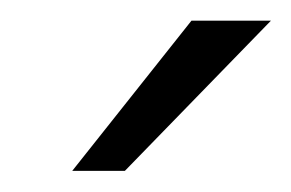

<svg xmlns="http://www.w3.org/2000/svg" viewBox="-20 -743 282 186"><path d="M165.5 -723H242.5L101 -577.5H50Z"/></svg>

Font: Public Sans ExtraLight
Style: Italic
Weight: 200
Italic angle: -8°
Designer: The Public Sans project authors (U.S. Web Design System). Libre Franklin designed by Pablo Impallari and Rodrigo Fuenzal
Version: Version 1.007; ttfautohint (v1.8.1) -l 8 -r 50 -G 200 -x 14 